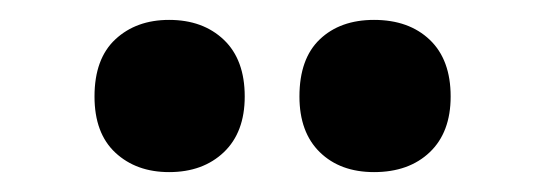

<svg xmlns="http://www.w3.org/2000/svg" viewBox="-20 -787 543 193"><path d="M75 -690Q75 -728 96 -747.5Q117 -767 150 -767Q184 -767 205 -747Q226 -727 226 -690Q226 -654 205 -634Q184 -614 150 -614Q117 -614 96 -633.5Q75 -653 75 -690ZM281 -690Q281 -728 301.5 -747.5Q322 -767 356 -767Q391 -767 412 -747Q433 -727 433 -690Q433 -654 412 -634Q391 -614 356 -614Q322 -614 301.5 -634Q281 -654 281 -690Z"/></svg>

Font: Noto Sans Thai Cond Blk
Style: Regular
Weight: 900
Width: 3
Designer: Monotype Design Team
Foundry: Monotype Imaging Inc.
Version: Version 2.002; ttfautohint (v1.8.4.7-5d5b)